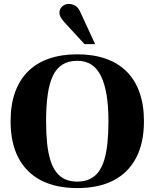

<svg xmlns="http://www.w3.org/2000/svg" viewBox="-20 -949 788 979"><path d="M374 10Q266 10 190 -29Q114 -68 74 -144Q34 -220 34 -331Q34 -414 56.5 -477.5Q79 -541 122.5 -584.5Q166 -628 229.5 -650Q293 -672 374 -672Q455 -672 518.5 -650Q582 -628 625.5 -584.5Q669 -541 691.5 -477.5Q714 -414 714 -331Q714 -220 674 -144Q634 -68 558.5 -29Q483 10 374 10ZM374 -23Q410 -23 437 -35.5Q464 -48 482.5 -73Q501 -98 512 -135Q523 -172 528 -221Q533 -270 533 -331Q533 -407 523.5 -464.5Q514 -522 495 -561Q476 -600 446 -619.5Q416 -639 374 -639Q329 -639 298 -619.5Q267 -600 249 -561Q231 -522 223 -464.5Q215 -407 215 -331Q215 -270 220 -221Q225 -172 236 -135Q247 -98 265.5 -73Q284 -48 311 -35.5Q338 -23 374 -23ZM411 -724 307 -837Q291 -856 287 -865.5Q283 -875 283 -885Q283 -903 297 -916Q311 -929 330 -929Q347 -929 362 -921Q377 -913 387 -893L465 -724Z"/></svg>

Font: Frank Ruhl Libre Black
Style: Regular
Weight: 900
Designer: Yanek Iontef
Foundry: Fontef
Version: Version 6.004